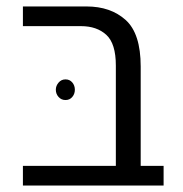

<svg xmlns="http://www.w3.org/2000/svg" viewBox="-20 -575 566 595"><path d="M51 0V-61H339V-372Q339 -440 309.5 -467Q280 -494 231 -494H51V-555H248Q323 -555 369.5 -513Q416 -471 416 -369V-61H487V0ZM183 -329Q196 -329 204 -319.5Q212 -310 212 -297Q212 -284 204 -274.5Q196 -265 183 -265Q170 -265 161.5 -274.5Q153 -284 153 -297Q153 -309 161.5 -319Q170 -329 183 -329Z"/></svg>

Font: Assistant
Style: Regular
Weight: 400
Designer: Hebrew By Ben Nathan, Latin by Paul Hunt
Version: Version 3.000